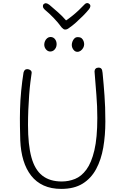

<svg xmlns="http://www.w3.org/2000/svg" viewBox="-20 -1213 798 1241"><path d="M132 -744Q135 -755 140.5 -760.5Q146 -766 155 -766Q168 -766 177.5 -758.5Q187 -751 184 -737Q181 -718 176.5 -682Q172 -646 168.5 -599.5Q165 -553 163 -503Q161 -453 161 -405Q161 -277 183 -196.5Q205 -116 253.5 -78Q302 -40 379 -40Q424 -40 465 -56.5Q506 -73 538.5 -117Q571 -161 590 -241.5Q609 -322 609 -451Q609 -527 603 -599.5Q597 -672 591 -751Q591 -762 598 -769Q605 -776 617 -776Q627 -776 632.5 -771.5Q638 -767 640 -759.5Q642 -752 643 -742Q647 -701 650 -665Q653 -629 655.5 -594Q658 -559 659.5 -519Q661 -479 661 -427Q661 -338 647.5 -259.5Q634 -181 601.5 -120.5Q569 -60 514 -26Q459 8 376 8Q311 8 262.5 -14Q214 -36 181.5 -77.5Q149 -119 131.5 -176.5Q114 -234 111 -306Q110 -342 109 -394Q108 -446 109.5 -505.5Q111 -565 117 -626.5Q123 -688 132 -744ZM305 -880Q289 -880 277.5 -893.5Q266 -907 266 -925Q266 -936 271 -947.5Q276 -959 285.5 -966.5Q295 -974 306 -974Q324 -974 335 -960.5Q346 -947 346 -927Q346 -914 340.5 -903.5Q335 -893 326 -886.5Q317 -880 305 -880ZM480 -878Q465 -878 454.5 -892Q444 -906 444 -923Q444 -933 448.5 -945Q453 -957 461.5 -965Q470 -973 482 -973Q500 -973 508.5 -965Q517 -957 520.5 -946.5Q524 -936 524 -927Q524 -915 518 -904Q512 -893 502 -885.5Q492 -878 480 -878ZM521 -1179Q530 -1190 539.5 -1192.5Q549 -1195 558 -1187Q565 -1181 564 -1172Q563 -1163 555 -1153Q538 -1132 515.5 -1109.5Q493 -1087 470 -1066.5Q447 -1046 426 -1032Q420 -1027 414 -1024.5Q408 -1022 401 -1022Q395 -1022 390 -1025.5Q385 -1029 379 -1035Q355 -1068 326.5 -1097.5Q298 -1127 269 -1151Q259 -1160 257.5 -1170Q256 -1180 262 -1186Q269 -1193 278 -1192Q287 -1191 299 -1182Q327 -1158 354.5 -1134Q382 -1110 407 -1081Q424 -1092 446.5 -1110Q469 -1128 489 -1147Q509 -1166 521 -1179Z"/></svg>

Font: Playpen Sans ExtraLight
Style: Regular
Weight: 250
Designer: Laura Meseguer, Veronika Burian, José Scaglione
Foundry: TypeTogether
Version: Version 1.001